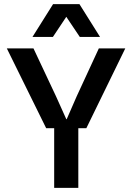

<svg xmlns="http://www.w3.org/2000/svg" viewBox="-20 -916 644 936"><path d="M205.1 -291 13.2 -680.2H143.1L252.9 -446.8L303.2 -335H305.2L354 -446.8L461.9 -680.2H590.8L400.9 -291H361.8V0H244.1V-291ZM138.2 -735.8 238.8 -896H367.2L467.8 -735.8H369.1L303.2 -834L237.8 -735.8Z"/></svg>

Font: TASA Orbiter Display SemiBold
Style: Regular
Weight: 600
Designer: Weizhong Zhang
Version: Version 1.000;Glyphs 3.1.2 (3151)